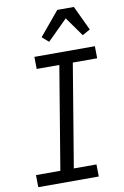

<svg xmlns="http://www.w3.org/2000/svg" viewBox="-104 -1035 708 1094"><g transform="rotate(-10 250.0 -488.0)"><path d="M26 0 25 -70H166L265 -665H134L133 -735H483L484 -665H343L244 -70H375L376 0ZM231 -805 193 -838 308 -976H404L471 -834L426 -809L347 -920Z"/></g></svg>

Font: Iosevka Curly Slab
Style: Italic
Weight: 400
Italic angle: -9°
Monospace: yes
Designer: Belleve Invis
Foundry: Belleve Invis
Version: Version 22.1.2; ttfautohint (v1.8.4)